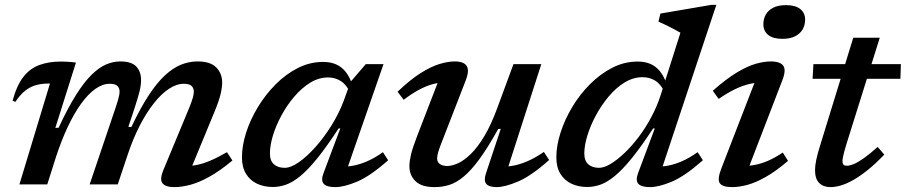

<svg xmlns="http://www.w3.org/2000/svg" viewBox="-20 -755 3708 786"><path d="M752.5 -41.5 735.5 -75.5Q759.5 -74.5 785.8 -79.8Q812 -85 842.5 -98Q873 -111 909 -132L931.5 -98Q880.5 -55.5 837.8 -31.8Q795 -8 759.2 1.5Q723.5 11 693.5 11Q658 11 645.5 -4.5Q633 -20 648 -57L755 -314.5Q765.5 -341 769.5 -355.5Q773.5 -370 773.5 -379.5Q773.5 -394.5 764.2 -403.2Q755 -412 732.5 -412Q702.5 -412 671.2 -391.2Q640 -370.5 609.8 -332.2Q579.5 -294 552.2 -241Q525 -188 503.5 -124L462 0H347L453.5 -315Q459.5 -333 463 -345Q466.5 -357 468 -365.5Q469.5 -374 469.5 -380.5Q469.5 -395 460.2 -403.5Q451 -412 429 -412Q400 -412 370 -390.8Q340 -369.5 311.5 -329.8Q283 -290 257.2 -235.2Q231.5 -180.5 209.5 -113.5L173.5 0H59.5L184.5 -413Q183.5 -413 181.8 -413Q180 -413 178.5 -413Q149.5 -413 126.2 -406.2Q103 -399.5 82.8 -383.5Q62.5 -367.5 43 -338L31.5 -342.5Q48.5 -405.5 76 -440.5Q103.5 -475.5 142 -489.2Q180.5 -503 229 -503Q240 -503 249.8 -502.5Q259.5 -502 269.5 -501.2Q279.5 -500.5 291 -499L206.5 -231.5L220 -232Q257.5 -313 290.8 -365.8Q324 -418.5 354.5 -448.5Q385 -478.5 414 -491Q443 -503.5 472.5 -503.5Q518.5 -503.5 538 -482.5Q557.5 -461.5 557.5 -427.5Q557.5 -406 551.2 -380.8Q545 -355.5 532 -316L505.5 -235.5H518Q555 -313.5 589 -365.2Q623 -417 656 -447.2Q689 -477.5 721.8 -490.5Q754.5 -503.5 789 -503.5Q841 -503.5 865.2 -479Q889.5 -454.5 889.5 -417Q889.5 -397 883 -369.5Q876.5 -342 858.5 -298.5Z M1304.5 -46.5 1373 -229H1366Q1317 -154 1278.8 -106.8Q1240.5 -59.5 1209.2 -34Q1178 -8.5 1150.8 1Q1123.5 10.5 1097 10.5Q1061 10.5 1032.2 -3Q1003.5 -16.5 987 -43.5Q970.5 -70.5 970.5 -111Q970.5 -158.5 987.5 -211.8Q1004.5 -265 1035.5 -316.2Q1066.5 -367.5 1108.2 -409.5Q1150 -451.5 1199.2 -476.5Q1248.5 -501.5 1302.5 -501.5Q1350 -501.5 1379.5 -476.8Q1409 -452 1423 -404L1414.5 -374Q1398.5 -408.5 1375.2 -423.2Q1352 -438 1323 -438Q1285 -438 1250 -416.5Q1215 -395 1184.8 -359.5Q1154.5 -324 1132 -282.2Q1109.5 -240.5 1097.2 -199.8Q1085 -159 1085 -126.5Q1085 -97 1101.2 -82.5Q1117.5 -68 1145.5 -68Q1170.5 -68 1203.8 -91.2Q1237 -114.5 1271.8 -153.5Q1306.5 -192.5 1336.8 -241Q1367 -289.5 1386 -339.5L1415.5 -420.5L1477.5 -492.5H1550L1392 -37.5L1369 -73.5Q1394.5 -71.5 1422.8 -76.2Q1451 -81 1482.5 -94.5Q1514 -108 1547.5 -132L1569 -99Q1495.5 -34 1442 -11.5Q1388.5 11 1352.5 11Q1317 11 1305 -2.8Q1293 -16.5 1304.5 -46.5Z M1969.5 -45.5 2030 -227.5 2019.5 -227Q1977 -150.5 1942.5 -103.5Q1908 -56.5 1878 -31.8Q1848 -7 1819.2 2Q1790.5 11 1759 11Q1706 11 1681 -13.2Q1656 -37.5 1656 -75Q1656 -94.5 1662.5 -122.2Q1669 -150 1688 -199L1785.5 -451.5L1805 -417Q1780 -418 1752.5 -410.8Q1725 -403.5 1695.2 -387.5Q1665.5 -371.5 1632.5 -346.5L1607.5 -379.5Q1659.5 -429 1702 -455.8Q1744.5 -482.5 1779.2 -493Q1814 -503.5 1842 -503.5Q1879 -503.5 1890.8 -484.5Q1902.5 -465.5 1885.5 -423L1785.5 -165.5Q1777.5 -145 1773.5 -130.8Q1769.5 -116.5 1769.5 -106.5Q1769.5 -91.5 1780.8 -83.5Q1792 -75.5 1811 -75.5Q1830.5 -75.5 1855.2 -86.8Q1880 -98 1907.5 -124.8Q1935 -151.5 1962.8 -197.8Q1990.5 -244 2016 -313.5L2082 -492.5H2196L2049.5 -37.5L2026.5 -73.5Q2051.5 -71.5 2079.8 -76.5Q2108 -81.5 2139.8 -95.2Q2171.5 -109 2206.5 -133L2228 -100Q2154.5 -34.5 2100.5 -11.8Q2046.5 11 2013 11Q1981.5 11 1970.5 -2.5Q1959.5 -16 1969.5 -45.5Z M2702 -375Q2686 -410 2662.8 -424.5Q2639.5 -439 2610.5 -439Q2572.5 -439 2537.2 -417.5Q2502 -396 2472 -360.2Q2442 -324.5 2419.5 -282.8Q2397 -241 2384.5 -200Q2372 -159 2372 -127Q2372 -97 2388.2 -82.5Q2404.5 -68 2432.5 -68Q2453 -68 2480 -84.2Q2507 -100.5 2536.8 -128.8Q2566.5 -157 2594.8 -194.5Q2623 -232 2646.2 -275.5Q2669.5 -319 2684 -364L2765.5 -621Q2756.5 -626.5 2740.8 -634.8Q2725 -643 2707.5 -651.8Q2690 -660.5 2675.5 -666.5L2683.5 -699.5L2891.5 -735H2912.5L2680.5 -37.5L2657.5 -73.5Q2682.5 -71.5 2711 -76.2Q2739.5 -81 2770.8 -94.5Q2802 -108 2836 -132L2857.5 -99Q2784 -34 2730.5 -11.5Q2677 11 2641 11Q2605.5 11 2593.2 -2.5Q2581 -16 2592 -46L2660.5 -229H2653.5Q2604.5 -154 2566 -106.8Q2527.5 -59.5 2496.2 -34Q2465 -8.5 2437.8 1Q2410.5 10.5 2384 10.5Q2348 10.5 2319.2 -3Q2290.5 -16.5 2274 -43.5Q2257.5 -70.5 2257.5 -111Q2257.5 -158.5 2274.8 -212.2Q2292 -266 2322.8 -317.2Q2353.5 -368.5 2395.5 -410.5Q2437.5 -452.5 2486.8 -477.8Q2536 -503 2590.5 -503Q2638 -503 2667.2 -478Q2696.5 -453 2710.5 -405Z M2934 -68 3081.5 -449 3104.5 -416.5Q3079.5 -418 3051.5 -412Q3023.5 -406 2991.5 -391Q2959.5 -376 2922 -350L2898 -383.5Q2954 -433 2997.8 -459Q3041.5 -485 3075 -494.2Q3108.5 -503.5 3134.5 -503.5Q3175 -503.5 3187 -485.2Q3199 -467 3182 -424.5L3034.5 -41.5L3011 -76.5Q3037 -74.5 3065 -79Q3093 -83.5 3122.8 -96.2Q3152.5 -109 3184.5 -130.5L3206 -96.5Q3157 -54.5 3115.5 -31Q3074 -7.5 3039.8 1.8Q3005.5 11 2977 11Q2937.5 11 2926.5 -5.2Q2915.5 -21.5 2934 -68ZM3105 -655.5Q3105 -678 3115.2 -695.8Q3125.5 -713.5 3146 -723.8Q3166.5 -734 3197.5 -734Q3236.5 -734 3256.2 -718Q3276 -702 3276 -675Q3276 -652 3265.5 -634.2Q3255 -616.5 3234.5 -606.2Q3214 -596 3183 -596Q3144 -596 3124.5 -612.2Q3105 -628.5 3105 -655.5Z M3306.5 -432.5 3310 -492.5H3668L3666 -432.5ZM3446 -168Q3440 -148.5 3436.2 -134.5Q3432.5 -120.5 3430.8 -111.2Q3429 -102 3429 -96.5Q3429 -84.5 3433.5 -80.5Q3438 -76.5 3447 -76.5Q3458 -76.5 3474.8 -83.2Q3491.5 -90 3515.8 -107Q3540 -124 3573 -153.5L3600 -122Q3564 -84.5 3532.5 -59.2Q3501 -34 3473.8 -18.5Q3446.5 -3 3423.2 4Q3400 11 3380 11Q3350.5 11 3333.5 -6Q3316.5 -23 3316.5 -59Q3316.5 -76 3321.5 -100.5Q3326.5 -125 3338.5 -163L3473 -600.5H3581.5Z"/></svg>

Font: Newsreader 9pt Medium
Style: Italic
Weight: 500
Italic angle: -17°
Designer: Hugues Gentile
Foundry: Production Type
Version: Version 1.003